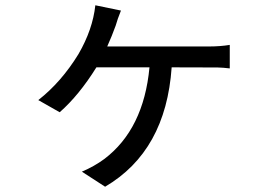

<svg xmlns="http://www.w3.org/2000/svg" viewBox="-20 -629 1040 727"><path d="M378 78 290 21Q337 1 375 -27Q524 -140 546 -374H345Q279 -268 206 -204L125 -250Q212 -318 277 -424Q331 -517 341 -609L438 -589Q425 -557 418 -532Q404 -493 386 -453H769Q814 -453 850 -459V-370Q825 -373 804 -373.5Q783 -374 630 -374Q608 -57 378 78Z"/></svg>

Font: LXGW 975 Gothic SC
Style: Regular
Weight: 400
Version: Version 2.01;February 25, 2021